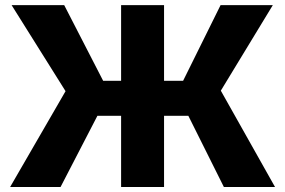

<svg xmlns="http://www.w3.org/2000/svg" viewBox="-20 -748 1141 768"><path d="M636.2 -727.5V0H464.4V-727.5ZM20.5 0 242.2 -383.3 26.4 -727.5H236.8L392.6 -424.8H712.4L862.3 -727.5H1071.3L863.3 -385.3L1080.1 0H875.5L733.4 -284.7H369.6L222.2 0Z"/></svg>

Font: Inter 17pt ExtraBold
Style: Regular
Weight: 800
Version: Version 4.001;git-66647c0bb